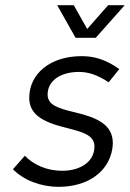

<svg xmlns="http://www.w3.org/2000/svg" viewBox="-20 -720 502 742"><path d="M201 -700 272 -574H350L462 -700H398L317 -608L265 -700ZM207 2C318 2 399 -55 414 -144C415 -152 416 -160 416 -167C416 -239 354 -266 269 -286C201 -302 164 -315 164 -355C164 -405 210 -442 285 -442C318 -442 353 -433 400 -402L441 -453C384 -494 337 -503 295 -503C174 -503 93 -435 93 -342C93 -277 146 -248 236 -226C299 -210 345 -198 345 -154C345 -95 291 -60 220 -60C161 -60 110 -83 76 -118L30 -66C72 -23 138 2 207 2Z"/></svg>

Font: Arthouse Owned
Style: Italic
Weight: 400
Italic angle: -10°
Designer: Jeremy Tribby
Foundry: Tribby Type
Version: Version 1.000;PS 001.000;hotconv 1.0.88;makeotf.lib2.5.64775